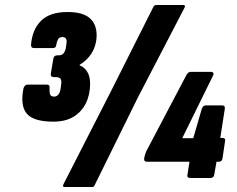

<svg xmlns="http://www.w3.org/2000/svg" viewBox="-20 -711 948 767"><path d="M194 -225Q114 -225 87 -257Q60 -289 74 -359Q79 -373 91 -373H167Q180 -373 178 -359Q177 -344 180 -334.5Q183 -325 196 -325Q207 -325 214 -334.5Q221 -344 223 -363L224 -371Q227 -389 222 -396Q217 -403 203 -403H195Q181 -403 183 -417L193 -476Q195 -490 209 -490H215Q228 -490 235 -499.5Q242 -509 244 -526L245 -534Q248 -550 243.5 -556.5Q239 -563 229 -563Q217 -563 212 -554Q207 -545 205 -533Q205 -519 190 -519H116Q103 -519 104 -533Q109 -593 144 -628Q179 -663 250 -663Q310 -663 338 -639Q366 -615 366 -570Q366 -547 358.5 -525Q351 -503 336 -484.5Q321 -466 298 -452V-450Q318 -442 329 -423.5Q340 -405 340 -377Q340 -333 323 -298.5Q306 -264 273.5 -244.5Q241 -225 194 -225ZM238 36Q228 36 234 24L421 -342L593 -684Q597 -691 604 -691H713Q717 -691 718.5 -688Q720 -685 717 -680L530 -320L358 29Q355 36 349 36ZM740 0Q726 0 729 -14L737 -65H567Q554 -65 556 -79L558 -88Q560 -95 561.5 -99.5Q563 -104 565 -108L724 -410Q731 -424 742 -424H823Q829 -424 832 -419.5Q835 -415 830 -407L708 -159H752L786 -276Q791 -290 802 -290H867Q880 -290 878 -276L860 -160H868Q882 -160 879 -147L869 -79Q867 -65 855 -65H845L836 -14Q834 0 821 0Z"/></svg>

Font: Sofia Sans Extra Condensed Black
Style: Italic
Weight: 900
Italic angle: -9°
Version: Version 4.100